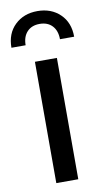

<svg xmlns="http://www.w3.org/2000/svg" viewBox="-86 -785 450 826"><g transform="rotate(-10 139.5 -371.5)"><path d="M91 -530V0H187V-530ZM40.5 -706C14.8 -681.3 2 -648.3 2 -607H64C64 -631.7 70.7 -651.2 84 -665.5C97.3 -679.8 115.7 -687 139 -687C162.3 -687 180.7 -679.8 194 -665.5C207.3 -651.2 214 -631.7 214 -607H276C276 -648.3 263.2 -681.3 237.5 -706C211.8 -730.7 179 -743 139 -743C99 -743 66.2 -730.7 40.5 -706Z"/></g></svg>

Font: ICO Headline
Style: Regular
Weight: 500
Designer: Julieta Ulanovsky
Foundry: Julieta Ulanovsky
Version: Version 7.200